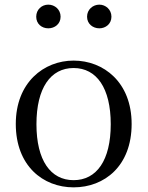

<svg xmlns="http://www.w3.org/2000/svg" viewBox="-20 -792 636 827"><path d="M297 15C430 15 547 -77 547 -258C547 -438 426 -531 297 -531C169 -531 48 -437 48 -258C48 -78 165 15 297 15ZM297 -16C198 -16 137 -101 137 -257C137 -413 198 -499 297 -499C396 -499 457 -413 457 -257C457 -101 396 -16 297 -16ZM188 -670C216 -670 241 -689 241 -720C241 -751 216 -772 188 -772C160 -772 136 -751 136 -720C136 -689 160 -670 188 -670ZM408 -670C435 -670 460 -689 460 -720C460 -751 435 -772 408 -772C380 -772 355 -751 355 -720C355 -689 380 -670 408 -670Z"/></svg>

Font: Source Han Serif KR
Style: Regular
Weight: 400
Designer: Ryoko NISHIZUKA 西塚涼子 (kana & ideographs); Frank Grießhammer (Latin, Greek & Cyrillic); Wenlong ZHANG 张文龙 (bopomofo); San
Foundry: Adobe
Version: Version 2.001;hotconv 1.1.0;makeotfexe 2.6.0